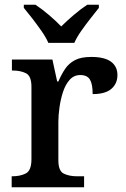

<svg xmlns="http://www.w3.org/2000/svg" viewBox="-20 -786 528 806"><path d="M29 0V-46H32Q65 -46 88.5 -58Q112 -70 112 -118V-422Q112 -467 89 -478.5Q66 -490 33 -490H30V-536H200L220 -444H225Q238 -474 253.5 -497Q269 -520 294.5 -533.5Q320 -547 363 -547Q419 -547 446 -527Q473 -507 473 -471Q473 -435 447.5 -413Q422 -391 369 -391Q369 -433 357.5 -452Q346 -471 317 -471Q290 -471 272 -450.5Q254 -430 244 -398.5Q234 -367 229.5 -333.5Q225 -300 225 -275V-113Q225 -68 248 -57Q271 -46 303 -46H333V0ZM183 -606Q173 -629 154.5 -655.5Q136 -682 116 -708Q96 -734 80 -753V-766H129Q155 -749 185 -723.5Q215 -698 237 -675Q260 -698 290 -723.5Q320 -749 346 -766H395V-753Q380 -734 359.5 -708Q339 -682 320.5 -655.5Q302 -629 292 -606Z"/></svg>

Font: Noto Serif Tibetan Medium
Style: Regular
Weight: 500
Designer: Monotype Design Team
Foundry: Monotype Imaging Inc.
Version: Version 2.103; ttfautohint (v1.8.4.7-5d5b)